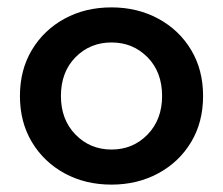

<svg xmlns="http://www.w3.org/2000/svg" viewBox="-20 -490 604 520"><path d="M34 -230Q34 -301 66.5 -355Q99 -409 155 -439.5Q211 -470 282 -470Q352 -470 408.5 -439.5Q465 -409 497.5 -355Q530 -301 530 -230Q530 -159 497.5 -105Q465 -51 408.5 -20.5Q352 10 282 10Q211 10 155 -20.5Q99 -51 66.5 -105Q34 -159 34 -230ZM145 -230Q145 -166 184.5 -125.5Q224 -85 282 -85Q340 -85 379.5 -125.5Q419 -166 419 -230Q419 -295 379.5 -335Q340 -375 282 -375Q224 -375 184.5 -335Q145 -295 145 -230Z"/></svg>

Font: Jost* Medium
Style: Regular
Weight: 500
Version: Version 3.7